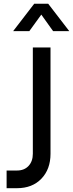

<svg xmlns="http://www.w3.org/2000/svg" viewBox="-20 -1005 392 1032"><path d="M15.5 6.5V-88.5H71.5Q110.5 -88.5 133.5 -113.2Q156.5 -138 156.5 -178.5V-750H251.5V-178.5Q251.5 -95.5 202.5 -44.5Q153.5 6.5 71.5 6.5ZM50.5 -837.5 164 -985H239L352.5 -837.5H265.5L202 -926.5L137.5 -837.5Z"/></svg>

Font: Mohave Light Medium
Style: Regular
Weight: 500
Version: Version 2.003